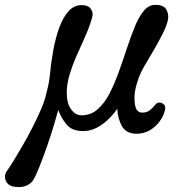

<svg xmlns="http://www.w3.org/2000/svg" viewBox="-151 -532 744 791"><path d="M-93 237Q-119 233 -127.5 211.5Q-136 190 -121 170Q-110 155 -93 127Q-76 99 -56 64.5Q-36 30 -18 -5.5Q0 -41 14 -72.5Q28 -104 34 -124Q39 -143 45.5 -169.5Q52 -196 54 -219Q59 -273 68.5 -325Q78 -377 93.5 -419Q109 -461 131.5 -486Q154 -511 186 -511Q212 -511 223.5 -495Q235 -479 228 -458Q218 -422 200.5 -383Q183 -344 165.5 -304.5Q148 -265 136 -225.5Q124 -186 124 -150Q124 -106 142 -81.5Q160 -57 185 -57Q223 -57 251 -81.5Q279 -106 300 -146.5Q321 -187 338.5 -236Q356 -285 372 -333.5Q388 -382 404.5 -422.5Q421 -463 441.5 -487.5Q462 -512 489 -512Q525 -512 535.5 -490.5Q546 -469 540 -446Q534 -422 519 -392.5Q504 -363 486.5 -332.5Q469 -302 453 -275.5Q437 -249 429 -232Q420 -213 411.5 -183.5Q403 -154 403 -131Q403 -96 411 -82Q419 -68 435 -68Q454 -68 466.5 -78Q479 -88 489 -101Q496 -110 506.5 -109.5Q517 -109 524.5 -101.5Q532 -94 529 -80Q524 -56 507.5 -33Q491 -10 466.5 4.5Q442 19 412 19Q369 19 351.5 -12Q334 -43 332 -84Q320 -65 298.5 -43.5Q277 -22 250 -7Q223 8 191 8Q145 8 122.5 -20Q100 -48 89 -79Q83 -56 71 -16Q59 24 43.5 68.5Q28 113 13 151Q-2 189 -13 208Q-21 223 -41.5 232.5Q-62 242 -93 237Z"/></svg>

Font: Zen Old Mincho
Style: Bold
Weight: 700
Designer: Yoshimichi Ohira
Foundry: Positype
Version: Version 1.500